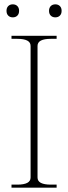

<svg xmlns="http://www.w3.org/2000/svg" viewBox="-20 -865 314 885"><path d="M10 -815Q10 -829 18 -837Q26 -845 39 -845Q52 -845 60 -837Q68 -829 68 -815Q68 -801 60 -793Q52 -785 39 -785Q26 -785 18 -793Q10 -801 10 -815ZM206 -815Q206 -829 214 -837Q222 -845 235 -845Q248 -845 256 -837Q264 -829 264 -815Q264 -801 256 -793Q248 -785 235 -785Q222 -785 214 -793Q206 -801 206 -815ZM33 -14H60Q90 -14 105.5 -22Q121 -30 121 -47V-653Q121 -670 105.5 -678Q90 -686 60 -686H33V-700H241V-686H214Q184 -686 168.5 -678Q153 -670 153 -653V-47Q153 -30 168.5 -22Q184 -14 214 -14H241V0H33Z"/></svg>

Font: Taviraj Thin
Style: Regular
Weight: 100
Designer: Katatrad Team
Foundry: CadsonDemak
Version: Version 1.030